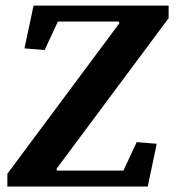

<svg xmlns="http://www.w3.org/2000/svg" viewBox="-20 -681 646 701"><path d="M595.7 -660.6V-614.7L186.5 -64.9L188 -58.1H430.7L479 -162.1L552.2 -156.2L519.5 0H6.8V-46.4L415.5 -595.7L414.1 -602.5H191.4L143.1 -498.5L69.3 -504.4L102.5 -660.6Z"/></svg>

Font: Noticia Text
Style: Bold Italic
Weight: 700
Italic angle: -8°
Designer: JM Sole
Foundry: JM Sole
Version: Version 1.003